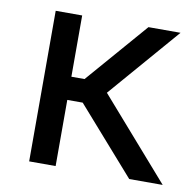

<svg xmlns="http://www.w3.org/2000/svg" viewBox="-64 -579 659 645"><g transform="rotate(10 265.5 -257.0)"><path d="M166 -513.7H75.7V0H166ZM501.5 -513.7H392.1L210.9 -304.7H122.1V-225.6H252.4ZM417 0H531.2L264.6 -304.7L206.5 -239.3Z"/></g></svg>

Font: Roboto Flex
Style: Regular
Weight: 400
Designer: Berlow after Robertson
Foundry: Google
Version: Version 3.200;gftools[0.9.32]